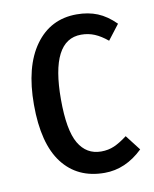

<svg xmlns="http://www.w3.org/2000/svg" viewBox="-68 -591 527 656"><g transform="rotate(-10 195.5 -263.0)"><path d="M376 -482 336 -430Q313 -449 291.5 -458Q270 -467 245 -467Q139 -467 139 -261Q139 -154 166 -108Q193 -62 244 -62Q269 -62 289.5 -71Q310 -80 335 -99L376 -46Q316 12 243 12Q149 12 97 -56Q45 -124 45 -259Q45 -391 98 -464.5Q151 -538 242 -538Q282 -538 314 -525Q346 -512 376 -482Z"/></g></svg>

Font: Fira Sans Extra Condensed
Style: Regular
Weight: 400
Width: 1
Designer: Carrois Corporate & Edenspiekermann AG
Foundry: Carrois Corporate GbR & Edenspiekermann AG
Version: Version 4.203